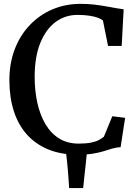

<svg xmlns="http://www.w3.org/2000/svg" viewBox="-20 -772 696 972"><path d="M330 180Q328.5 158 327 135.2Q325.5 112.5 323.5 89.2Q321.5 66 319.2 43.5Q317 21 314 0H420Q417.5 28.5 414 59.2Q410.5 90 407.2 120.8Q404 151.5 401 180ZM373 11Q289 11 224.5 -15.5Q160 -42 116 -91.2Q72 -140.5 49.8 -210.2Q27.5 -280 27.5 -366.5Q27.5 -452.5 54.8 -523.2Q82 -594 131.2 -645.5Q180.5 -697 246 -724.8Q311.5 -752.5 388.5 -752.5Q423.5 -752.5 454.8 -749Q486 -745.5 513.5 -740.5Q541 -735.5 564.5 -731.2Q588 -727 606 -725L596 -539.5H527L501 -668.5Q493.5 -675.5 476 -682Q458.5 -688.5 432.5 -692.5Q406.5 -696.5 372 -696.5Q310 -696.5 261.2 -660.5Q212.5 -624.5 184 -554.5Q155.5 -484.5 155.5 -382.5Q155.5 -313 169 -251.8Q182.5 -190.5 209.8 -144Q237 -97.5 279 -71.2Q321 -45 378 -45Q415 -45 439.5 -49.8Q464 -54.5 479.2 -62.5Q494.5 -70.5 506 -80L548.5 -183.5L613.5 -175.5L590.5 -27Q568.5 -26 548.8 -20Q529 -14 505.8 -6.8Q482.5 0.5 450.5 5.8Q418.5 11 373 11Z"/></svg>

Font: Merriweather Medium
Style: Regular
Weight: 500
Version: Version 2.100